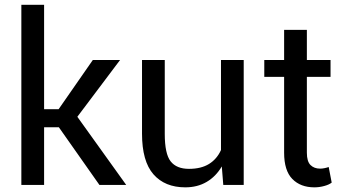

<svg xmlns="http://www.w3.org/2000/svg" viewBox="-20 -782 1467 812"><path d="M229 -243.7H166.5V0H70.3V-761.7H166.5V-320.3H228L372.6 -528.3H487.8L307.1 -288.1L513.7 0H400.4Z M918 -78.1Q893.1 -35.6 854 -12.7Q814.9 10.3 763.7 10.3Q677.2 10.3 628.9 -44.9Q580.6 -100.1 580.6 -216.8V-528.3H676.8V-215.8Q676.8 -131.3 701.7 -99.6Q726.6 -67.9 779.3 -67.9Q830.6 -67.9 864 -88.6Q897.5 -109.4 914.6 -147.5V-528.3H1010.7V0H924.3Z M1277.8 -655.8V-528.3H1377.9V-457H1277.8V-136.2Q1277.8 -99.1 1293.2 -84Q1308.6 -68.8 1334 -68.8Q1342.3 -68.8 1352.3 -70.8Q1362.3 -72.8 1370.1 -75.7L1382.8 -9.8Q1372.1 -1 1351.3 4.6Q1330.6 10.3 1309.6 10.3Q1251 10.3 1216.3 -25.1Q1181.6 -60.5 1181.6 -136.2V-457H1097.7V-528.3H1181.6V-655.8Z"/></svg>

Font: GeogebraSans
Style: Regular
Weight: 400
Designer: Google
Version: Version 1.100140; 2013